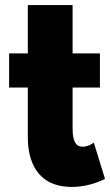

<svg xmlns="http://www.w3.org/2000/svg" viewBox="-20 -724 435 759"><path d="M90 -513H16V-378H90V-181C90 -90 124 15 265 15C338 15 395 -17 395 -17L351 -160C351 -160 330 -144 307 -144C279 -144 267 -167 267 -215V-378H375V-513H267V-704H90Z"/></svg>

Font: Hussar Techniczny
Style: Bold 
Weight: 700
Foundry: Cannot Into Space Fonts
Version: Version 0.77